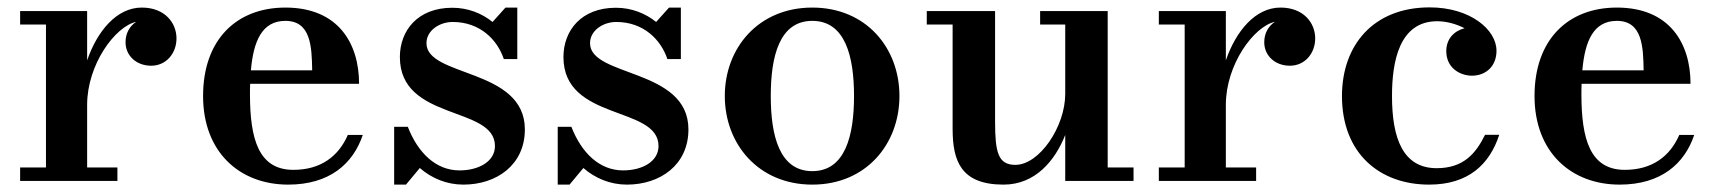

<svg xmlns="http://www.w3.org/2000/svg" viewBox="-20 -490 4654 520"><path d="M34.5 -36.5V0H298V-36.5H216V-206C216 -315.5 292 -418.5 349 -431C331.5 -419.5 320 -400.5 320 -375.5C320 -339.5 349 -312 389.5 -312C430 -312 458 -345.5 458 -386C458 -427.5 427 -469.5 364 -469.5C295.5 -469.5 243 -405 216 -326.5V-460H34.5V-423.5H104.5V-36.5Z M962.5 -124.5H922C897 -67 849 -30 774.5 -30C680.5 -30 657 -113 657 -235C657 -244.5 657 -254 657.5 -263H952.5C952.5 -372 896.5 -469.5 753 -469.5C620.5 -469.5 530 -382.5 530 -230C530 -77.5 629.5 10 760.5 10C873 10 936.5 -47 962.5 -124.5ZM753 -433.5C822 -433.5 824.5 -363.5 825.5 -299.5H659.5C666.5 -379.5 690 -433.5 753 -433.5Z M1079.5 10 1117 -35C1149 -7 1190 10 1235 10C1324.5 10 1401.5 -43 1401.5 -139.5C1401.5 -306 1135 -280.5 1135 -373C1135 -407.5 1170.5 -430.5 1206 -430.5C1280 -430.5 1327 -382.5 1344.5 -330H1381V-469.5H1349L1314 -430.5C1285.5 -453.5 1248 -469 1205 -469C1111 -469 1063 -407 1063 -335.5C1063 -161 1320.5 -204.5 1320.5 -94.5C1320.5 -52.5 1276.5 -28.5 1224.5 -28.5C1160.5 -28.5 1112 -76 1084.5 -146.5H1047.5V10Z M1522.5 10 1560 -35C1592 -7 1633 10 1678 10C1767.5 10 1844.5 -43 1844.5 -139.5C1844.5 -306 1578 -280.5 1578 -373C1578 -407.5 1613.5 -430.5 1649 -430.5C1723 -430.5 1770 -382.5 1787.5 -330H1824V-469.5H1792L1757 -430.5C1728.5 -453.5 1691 -469 1648 -469C1554 -469 1506 -407 1506 -335.5C1506 -161 1763.5 -204.5 1763.5 -94.5C1763.5 -52.5 1719.5 -28.5 1667.5 -28.5C1603.5 -28.5 1555 -76 1527.5 -146.5H1490.5V10Z M1943 -230C1943 -100 2034 10 2180 10C2326 10 2416 -100 2416 -230C2416 -360 2326 -469.5 2180 -469.5C2034 -469.5 1943 -360 1943 -230ZM2067.5 -230C2067.5 -336.5 2090.5 -433.5 2180 -433.5C2269.5 -433.5 2293 -336.5 2293 -230C2293 -123.5 2269.5 -26.5 2180 -26.5C2090.5 -26.5 2067.5 -123.5 2067.5 -230Z M2675 -460H2490V-423.5H2560V-141C2560 -54 2582.5 10 2698 10C2784 10 2837.5 -55 2865 -124.5V0H3050V-36.5H2980V-460H2797V-423.5H2865V-235.5C2865 -147 2795 -43.5 2730 -43.5C2683 -43.5 2675 -77.5 2675 -161.5Z M3118.5 -36.5V0H3382V-36.5H3300V-206C3300 -315.5 3376 -418.5 3433 -431C3415.5 -419.5 3404 -400.5 3404 -375.5C3404 -339.5 3433 -312 3473.5 -312C3514 -312 3542 -345.5 3542 -386C3542 -427.5 3511 -469.5 3448 -469.5C3379.5 -469.5 3327 -405 3300 -326.5V-460H3118.5V-423.5H3188.5V-36.5Z M4040.5 -125H4002C3977 -74 3943.5 -34.5 3871 -34.5C3779.5 -34.5 3750 -115.5 3750 -230C3750 -324 3770 -432.5 3872.5 -432.5C3896.5 -432.5 3923.5 -425.5 3946.5 -413.5C3918.5 -406.5 3897 -385 3897 -351.5C3897 -305 3935.5 -285 3966.5 -285C4003.5 -285 4033 -310 4033 -352.5C4033 -410 3961.5 -470 3852 -470C3698.5 -470 3614.5 -366.5 3614.5 -230C3614.5 -74 3717 10 3850.5 10C3957.5 10 4014.5 -45.5 4040.5 -125Z M4568.5 -124.5H4528C4503 -67 4455 -30 4380.5 -30C4286.5 -30 4263 -113 4263 -235C4263 -244.5 4263 -254 4263.5 -263H4558.5C4558.5 -372 4502.5 -469.5 4359 -469.5C4226.5 -469.5 4136 -382.5 4136 -230C4136 -77.5 4235.5 10 4366.5 10C4479 10 4542.5 -47 4568.5 -124.5ZM4359 -433.5C4428 -433.5 4430.5 -363.5 4431.5 -299.5H4265.5C4272.5 -379.5 4296 -433.5 4359 -433.5Z"/></svg>

Font: Bodoni* 06pt Medium
Style: Regular
Weight: 500
Version: Version 2.3